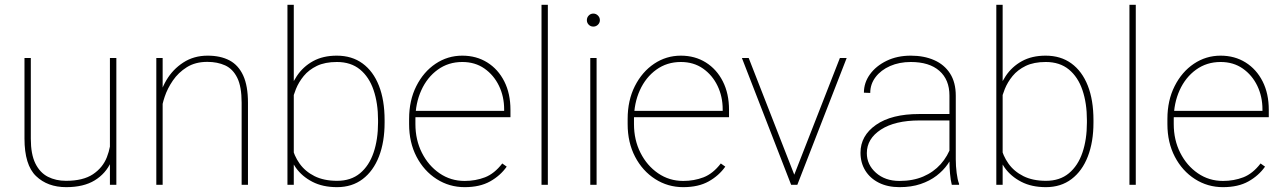

<svg xmlns="http://www.w3.org/2000/svg" viewBox="-20 -770 5346 800"><path d="M438 -528.3H464.8V0H438V-122.1ZM464.8 -207.5Q464.8 -145 442.9 -95.9Q420.9 -46.9 374.8 -18.6Q328.6 9.8 255.9 9.8Q178.2 9.8 130.1 -36.4Q82 -82.5 82 -192.9V-528.3H108.4V-191.9Q108.4 -127.4 127.4 -88.9Q146.5 -50.3 179.7 -33.4Q212.9 -16.6 254.9 -16.6Q326.2 -16.6 367.2 -43.9Q408.2 -71.3 425.3 -115Q442.4 -158.7 442.4 -206.5Z M657.7 0H631.3V-528.3H657.7V-415.5ZM639.2 -337.4Q646 -389.6 672.9 -435.3Q699.7 -481 743.7 -509.5Q787.6 -538.1 845.2 -538.1Q898.9 -538.1 936.3 -518.3Q973.6 -498.5 993.4 -455.3Q1013.2 -412.1 1013.2 -341.8V0H986.8V-341.8Q986.8 -409.2 968.5 -446Q950.2 -482.9 918 -497.6Q885.7 -512.2 843.8 -512.2Q793.9 -512.2 758.5 -490Q723.1 -467.8 700.4 -434.6Q677.7 -401.4 666.3 -367.2Q654.8 -333 653.3 -309.6Z M1384.3 9.8Q1324.7 9.8 1281.7 -12.5Q1238.8 -34.7 1212.9 -70.8Q1187 -106.9 1178.7 -148.4V-363.8Q1190.4 -413.6 1216.6 -452.9Q1242.7 -492.2 1284.2 -515.1Q1325.7 -538.1 1383.3 -538.1Q1446.3 -538.1 1490.7 -505.6Q1535.2 -473.1 1558.8 -413.1Q1582.5 -353 1582.5 -269.5V-259.3Q1582.5 -178.7 1559.1 -118.2Q1535.6 -57.6 1491.2 -23.9Q1446.8 9.8 1384.3 9.8ZM1177.7 0V-750H1204.1V-102.5V0ZM1384.8 -16.6Q1442.4 -16.6 1480.2 -48.1Q1518.1 -79.6 1536.6 -134.3Q1555.2 -189 1555.2 -259.3V-269.5Q1555.2 -339.8 1536.6 -394.5Q1518.1 -449.2 1480 -480.5Q1441.9 -511.7 1383.8 -511.7Q1334 -511.7 1300.3 -495.4Q1266.6 -479 1245.6 -453.4Q1224.6 -427.7 1213.1 -399.2Q1201.7 -370.6 1196.3 -346.2V-160.6Q1205.1 -121.1 1228.3 -88.4Q1251.5 -55.7 1290.5 -36.1Q1329.6 -16.6 1384.8 -16.6Z M1916 9.8Q1852.1 9.8 1799.3 -23.9Q1746.6 -57.6 1715.6 -116.9Q1684.6 -176.3 1684.6 -252.9V-274.4Q1684.6 -351.6 1714.6 -411.1Q1744.6 -470.7 1794.9 -504.4Q1845.2 -538.1 1906.2 -538.1Q1964.8 -538.1 2010.3 -509.8Q2055.7 -481.4 2081.3 -430.7Q2106.9 -379.9 2106.9 -312.5V-281.7H1701.7V-308.1H2080.6V-314.5Q2080.6 -367.7 2059.1 -412.4Q2037.6 -457 1998.5 -484.4Q1959.5 -511.7 1906.2 -511.7Q1848.1 -511.7 1804 -479.7Q1759.8 -447.8 1735.4 -393.8Q1710.9 -339.8 1710.9 -274.4V-252.9Q1710.9 -187 1738 -133.3Q1765.1 -79.6 1811.5 -47.9Q1857.9 -16.1 1916 -16.1Q1961.4 -16.1 2000.7 -31.2Q2040 -46.4 2072.8 -88.9L2091.3 -75.7Q2064.9 -38.1 2022.2 -14.2Q1979.5 9.8 1916 9.8Z M2262.7 0H2236.3V-750H2262.7Z M2452.1 -713.4Q2463.4 -713.4 2471.4 -705.3Q2479.5 -697.3 2479.5 -686Q2479.5 -674.8 2471.4 -667Q2463.4 -659.2 2452.1 -659.2Q2440.9 -659.2 2433.1 -667Q2425.3 -674.8 2425.3 -686Q2425.3 -697.3 2433.1 -705.3Q2440.9 -713.4 2452.1 -713.4ZM2465.8 0H2439.5V-528.3H2465.8Z M2826.7 9.8Q2762.7 9.8 2710 -23.9Q2657.2 -57.6 2626.2 -116.9Q2595.2 -176.3 2595.2 -252.9V-274.4Q2595.2 -351.6 2625.2 -411.1Q2655.3 -470.7 2705.6 -504.4Q2755.9 -538.1 2816.9 -538.1Q2875.5 -538.1 2920.9 -509.8Q2966.3 -481.4 2991.9 -430.7Q3017.6 -379.9 3017.6 -312.5V-281.7H2612.3V-308.1H2991.2V-314.5Q2991.2 -367.7 2969.7 -412.4Q2948.2 -457 2909.2 -484.4Q2870.1 -511.7 2816.9 -511.7Q2758.8 -511.7 2714.6 -479.7Q2670.4 -447.8 2646 -393.8Q2621.6 -339.8 2621.6 -274.4V-252.9Q2621.6 -187 2648.7 -133.3Q2675.8 -79.6 2722.2 -47.9Q2768.6 -16.1 2826.7 -16.1Q2872.1 -16.1 2911.4 -31.2Q2950.7 -46.4 2983.4 -88.9L3002 -75.7Q2975.6 -38.1 2932.9 -14.2Q2890.1 9.8 2826.7 9.8Z M3479.5 -528.3H3507.8L3302.2 0H3277.3L3285.2 -31.2ZM3293.9 -30.8 3301.8 0H3276.4L3071.3 -528.3H3099.6Z M3936 -372.1Q3936 -438 3894 -474.9Q3852.1 -511.7 3774.9 -511.7Q3727.1 -511.7 3688.7 -494.9Q3650.4 -478 3628.2 -448.7Q3606 -419.4 3606 -382.8L3579.6 -383.8Q3579.6 -425.3 3604.7 -460.2Q3629.9 -495.1 3674.1 -516.6Q3718.3 -538.1 3774.9 -538.1Q3830.1 -538.1 3872.3 -519.5Q3914.6 -501 3938.5 -463.9Q3962.4 -426.8 3962.4 -371.1V-106.4Q3962.4 -78.1 3966.1 -49.3Q3969.7 -20.5 3976.1 -4.4V0H3945.8Q3940.9 -19 3938.5 -46.1Q3936 -73.2 3936 -99.1ZM3947.8 -268.1H3811Q3709 -268.1 3650.4 -230Q3591.8 -191.9 3591.8 -131.8Q3591.8 -84 3629.9 -50Q3668 -16.1 3728 -16.1Q3783.7 -16.1 3826.7 -34.4Q3869.6 -52.7 3899.4 -85.9Q3929.2 -119.1 3944.8 -164.6L3956.5 -140.1Q3947.3 -112.8 3929 -86.2Q3910.6 -59.6 3882.3 -37.8Q3854 -16.1 3815.7 -3.2Q3777.3 9.8 3728 9.8Q3678.7 9.8 3642.1 -8.5Q3605.5 -26.9 3585.4 -59.3Q3565.4 -91.8 3565.4 -133.8Q3565.4 -204.6 3630.1 -249.8Q3694.8 -294.9 3809.6 -294.9H3947.8Z M4337.9 9.8Q4278.3 9.8 4235.4 -12.5Q4192.4 -34.7 4166.5 -70.8Q4140.6 -106.9 4132.3 -148.4V-363.8Q4144 -413.6 4170.2 -452.9Q4196.3 -492.2 4237.8 -515.1Q4279.3 -538.1 4336.9 -538.1Q4399.9 -538.1 4444.3 -505.6Q4488.8 -473.1 4512.5 -413.1Q4536.1 -353 4536.1 -269.5V-259.3Q4536.1 -178.7 4512.7 -118.2Q4489.3 -57.6 4444.8 -23.9Q4400.4 9.8 4337.9 9.8ZM4131.3 0V-750H4157.7V-102.5V0ZM4338.4 -16.6Q4396 -16.6 4433.8 -48.1Q4471.7 -79.6 4490.2 -134.3Q4508.8 -189 4508.8 -259.3V-269.5Q4508.8 -339.8 4490.2 -394.5Q4471.7 -449.2 4433.6 -480.5Q4395.5 -511.7 4337.4 -511.7Q4287.6 -511.7 4253.9 -495.4Q4220.2 -479 4199.2 -453.4Q4178.2 -427.7 4166.7 -399.2Q4155.3 -370.6 4149.9 -346.2V-160.6Q4158.7 -121.1 4181.9 -88.4Q4205.1 -55.7 4244.1 -36.1Q4283.2 -16.6 4338.4 -16.6Z M4712.4 0H4686V-750H4712.4Z M5075.7 9.8Q5011.7 9.8 4959 -23.9Q4906.2 -57.6 4875.2 -116.9Q4844.2 -176.3 4844.2 -252.9V-274.4Q4844.2 -351.6 4874.3 -411.1Q4904.3 -470.7 4954.6 -504.4Q5004.9 -538.1 5065.9 -538.1Q5124.5 -538.1 5169.9 -509.8Q5215.3 -481.4 5241 -430.7Q5266.6 -379.9 5266.6 -312.5V-281.7H4861.3V-308.1H5240.2V-314.5Q5240.2 -367.7 5218.8 -412.4Q5197.3 -457 5158.2 -484.4Q5119.1 -511.7 5065.9 -511.7Q5007.8 -511.7 4963.6 -479.7Q4919.4 -447.8 4895 -393.8Q4870.6 -339.8 4870.6 -274.4V-252.9Q4870.6 -187 4897.7 -133.3Q4924.8 -79.6 4971.2 -47.9Q5017.6 -16.1 5075.7 -16.1Q5121.1 -16.1 5160.4 -31.2Q5199.7 -46.4 5232.4 -88.9L5251 -75.7Q5224.6 -38.1 5181.9 -14.2Q5139.2 9.8 5075.7 9.8Z"/></svg>

Font: Heebo Thin
Style: Regular
Weight: 250
Designer: Oded Ezer
Foundry: Ezer Type House
Version: Version 3.100